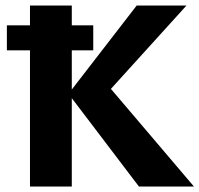

<svg xmlns="http://www.w3.org/2000/svg" viewBox="-20 -678 725 698"><path d="M485 0 229 -337 477 -658H658L348 -316L355 -388L685 0ZM89 0V-658H241V0ZM5 -495V-586H319V-495Z"/></svg>

Font: Ysabeau Infant ExtraBold
Style: Regular
Weight: 800
Designer: Christian Thalmann (Catharsis Fonts)
Version: Version 2.001;gftools[0.9.30]; featfreeze: ss01,ss02,lnum